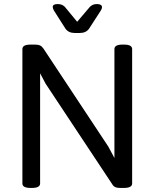

<svg xmlns="http://www.w3.org/2000/svg" viewBox="-20 -921 759 943"><path d="M457 -901H455C442 -901 432 -897 422 -888L359 -814L298 -888C288 -897 278 -901 264 -901H262C247 -901 239 -896 239 -887C239 -882 241 -876 245 -869L301 -781C311 -766 327 -759 347 -759H372C392 -759 408 -766 418 -781L475 -869C479 -875 481 -881 481 -886C481 -895 473 -901 457 -901ZM589 -702H582C554 -702 542 -694 542 -680V-145L512 -201L193 -683C183 -697 173 -702 151 -702H130C102 -702 90 -694 90 -680V-20C90 -6 102 2 130 2H137C165 2 177 -6 177 -20V-561L204 -510L534 -12C540 -3 550 2 569 2H589C617 2 629 -6 629 -20V-680C629 -694 617 -702 589 -702Z"/></svg>

Font: Asap
Style: Regular
Weight: 400
Designer: Pablo Cosgaya
Foundry: Pablo Cosgaya
Version: Version 1.007;PS 001.007;hotconv 1.0.70;makeotf.lib2.5.58329